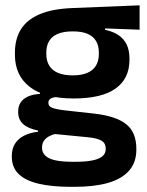

<svg xmlns="http://www.w3.org/2000/svg" viewBox="-20 -530 565 740"><path d="M264 -150.5Q152.5 -150.5 95 -194.8Q37.5 -239 37.5 -319V-326.5Q37.5 -379.5 60.5 -416.8Q83.5 -454 132.5 -475Q181.5 -496 259.5 -499L518 -509.5V-415.5L385 -420.5V-415Q416.5 -408.5 437.2 -394.2Q458 -380 468.5 -357.8Q479 -335.5 479 -304V-299.5Q479 -227 425.5 -188.8Q372 -150.5 264 -150.5ZM258 93.5H272Q311 93.5 336.5 88.2Q362 83 374.8 72.2Q387.5 61.5 387.5 44.5V43Q387.5 22 371.2 12.2Q355 2.5 319 -1L175.5 -15L205 -16.5Q186.5 -13 172.2 -6.2Q158 0.5 150 11.5Q142 22.5 142 38.5V39.5Q142 58 155 70.2Q168 82.5 194 88Q220 93.5 258 93.5ZM251 190Q180 190 129.5 178.2Q79 166.5 52.2 141Q25.5 115.5 25.5 73.5V71.5Q25.5 43 38 23.5Q50.5 4 73.5 -7.5Q96.5 -19 126.5 -22V-27Q88.5 -34.5 69.2 -51.8Q50 -69 50 -99V-99.5Q50 -120.5 59.5 -135Q69 -149.5 87.8 -158Q106.5 -166.5 134 -168V-182.5L242.5 -155.5L207.5 -156.5Q184.5 -156 175.5 -150.2Q166.5 -144.5 166.5 -134V-133.5Q166.5 -120.5 180.5 -114.8Q194.5 -109 227 -105L344.5 -92Q427 -82.5 466.2 -51.5Q505.5 -20.5 505.5 44V46.5Q505.5 96 477.5 127.8Q449.5 159.5 396.8 174.8Q344 190 269 190ZM260.5 -239.5Q294 -239.5 316.2 -249Q338.5 -258.5 349.8 -277Q361 -295.5 361 -322V-327.5Q361 -354 350 -372.2Q339 -390.5 317 -399.8Q295 -409 261.5 -409H260Q224.5 -409 202 -399.2Q179.5 -389.5 169 -371.2Q158.5 -353 158.5 -327.5V-322Q158.5 -295.5 169.8 -277Q181 -258.5 203.8 -249Q226.5 -239.5 260.5 -239.5Z"/></svg>

Font: Anek Gujarati SemiBold
Style: Regular
Weight: 600
Designer: Mrunmayee Ghaisas (Gujarati), Yesha Goshar (Latin)
Foundry: Ek Type
Version: Version 1.003